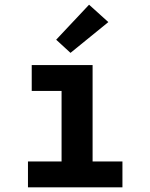

<svg xmlns="http://www.w3.org/2000/svg" viewBox="-20 -797 640 817"><path d="M99 0V-110H242V-410H115V-520H374V-110H501V0ZM280 -572 219 -628 359 -777 441 -703Z"/></svg>

Font: Iosevka Custom XBdEx
Style: Regular
Weight: 800
Width: 7
Monospace: yes
Designer: Belleve Invis
Foundry: Belleve Invis
Version: Version 11.2.4; ttfautohint (v1.8.4)